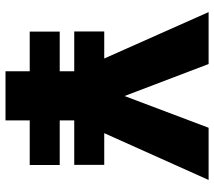

<svg xmlns="http://www.w3.org/2000/svg" viewBox="-60 -717 777 697"><g transform="rotate(90 328.5 -368.5)"><path d="M94.7 -87.9V-196.8H238.8V-249.5H94.2V-358.4H192.4L23.9 -737.3H212.4L328.6 -432.1L443.8 -737.3H633.3L463.4 -358.4H578.6V-249.5H417V-196.8H579.1V-87.9H417V0H238.8V-87.9Z"/></g></svg>

Font: Epilogue ExtraBold
Style: Regular
Weight: 800
Designer: Tyler Finck
Foundry: Etcetera Type Co
Version: Version 2.112